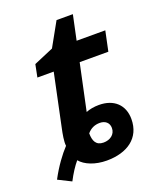

<svg xmlns="http://www.w3.org/2000/svg" viewBox="-162 -738 699 862"><g transform="rotate(-20 187.5 -307.5)"><path d="M-29 14 33 45C50 12 69 -17 86 -37C109 -9 156 10 211 10C309 10 378 -37 378 -128C378 -195 334 -237 262 -237C239 -237 217 -233 200 -226L247 -447H384L404 -542H267L292 -660H214L151 -547L57 -507L45 -447H123L70 -195C65 -172 58 -135 61 -115C33 -85 0 -41 -29 14ZM225 -71C189 -71 178 -96 178 -132C194 -151 214 -160 238 -160C263 -160 282 -146 282 -120C282 -89 256 -71 225 -71Z"/></g></svg>

Font: Noto Sans SemiBold
Style: Italic
Weight: 600
Italic angle: -12°
Designer: Monotype Design Team
Foundry: Monotype Imaging Inc.
Version: Version 2.013